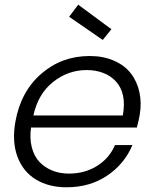

<svg xmlns="http://www.w3.org/2000/svg" viewBox="-20 -794 662 822"><path d="M351.1 -494.1Q271.5 -494.1 207.3 -443.1Q143.1 -392.1 123 -299.8H505.9Q514.6 -348.6 506.6 -385Q498.5 -421.4 476.1 -445.6Q453.6 -469.7 421.6 -481.9Q389.6 -494.1 351.1 -494.1ZM546.9 -172.9Q513.2 -92.3 439 -42.2Q364.7 7.8 265.1 7.8Q188 7.8 133.1 -25.9Q78.1 -59.6 54.4 -124Q30.8 -188.5 45.9 -272.9Q68.8 -401.9 156.5 -478Q244.1 -554.2 363.8 -554.2Q422.4 -554.2 468 -534.2Q513.7 -514.2 540.3 -479.7Q566.9 -445.3 576.9 -399.4Q586.9 -353.5 578.1 -301.8Q574.2 -279.3 565.9 -248H112.8Q106.4 -201.2 116.2 -163.1Q126 -125 148.9 -100.8Q171.9 -76.7 204.1 -63.7Q236.3 -50.8 274.9 -50.8Q343.8 -50.8 396.2 -84Q448.7 -117.2 472.2 -172.9ZM275.9 -722.2 314.9 -773.9 457 -668.9 419.9 -623Z"/></svg>

Font: SVN-Poppins Light
Style: Italic
Weight: 300
Italic angle: -10°
Designer: Ninad Kale (Devanagari), Jonny Pinhorn (Latin)
Foundry: Indian Type Foundry
Version: Version 3.002 2017